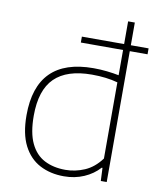

<svg xmlns="http://www.w3.org/2000/svg" viewBox="-89 -878 793 958"><g transform="rotate(10 307.0 -399.5)"><path d="M300 9Q231 9 177.8 -19Q124.5 -47 94.2 -106.2Q64 -165.5 64 -259Q64 -548 353 -548Q388.5 -548 421.8 -544.2Q455 -540.5 482 -535V-663H268V-693H482V-808H516V-693H606V-663H516V0H486L483 -66H479Q447.5 -31 401.2 -11Q355 9 300 9ZM302 -24Q351.5 -24 398.8 -44.2Q446 -64.5 482 -113V-499Q424.5 -515 351 -515Q224.5 -515 162.2 -454Q100 -393 100 -263Q100 -176 125 -123.5Q150 -71 195.5 -47.5Q241 -24 302 -24Z"/></g></svg>

Font: Encode Sans Exp Th
Style: Regular
Weight: 100
Width: 7
Designer: Multiple Designers
Foundry: Impallari Type
Version: Version 3.002; ttfautohint (v1.8.3) -l 8 -r 50 -G 200 -x 14 